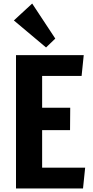

<svg xmlns="http://www.w3.org/2000/svg" viewBox="-20 -1060 523 1080"><path d="M70 0V-750H451L439 -633H217V-454H375L374 -328H217V-117H459L447 0ZM239 -793 58 -945 161 -1040 291 -843Z"/></svg>

Font: Francois One
Style: Regular
Weight: 400
Designer: Vernon Adams
Foundry: Vernon Adams
Version: Version 2.000